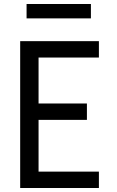

<svg xmlns="http://www.w3.org/2000/svg" viewBox="-20 -941 588 961"><path d="M81 0V-735H475V-653H173V-423H415V-341H173V-82H475V0ZM435 -849H113V-921H435Z"/></svg>

Font: Iosevka Semi-Condensed Medium
Style: Regular
Weight: 500
Monospace: yes
Designer: Belleve Invis
Foundry: Belleve Invis
Version: Version 27.3.5